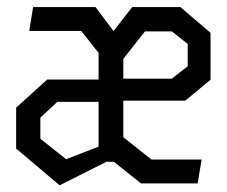

<svg xmlns="http://www.w3.org/2000/svg" viewBox="-20 -534 660 559"><path d="M258 -513.5H76.5L65 -444H216.5L267 -380V-302.5H117.5L27 -220.5V-101.5L153.5 5.5L290 -63H311.5L390.5 0H555.5L567 -69.5H421L339 -134.5V-241H519.5L593 -302V-438.5L505 -513.5H365L310.5 -443.5ZM97.5 -130V-191.5L147 -237.5H267V-107L172.5 -70.5ZM339 -305V-362.5L402 -442.5H480.5L526.5 -406V-341L480 -305Z"/></svg>

Font: Monaspace Krypton
Style: Regular
Weight: 400
Designer: Riley Cran & the Lettermatic Team
Foundry: Lettermatic
Version: Version 1.200 (Monaspace Krypton)